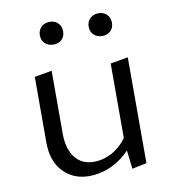

<svg xmlns="http://www.w3.org/2000/svg" viewBox="-72 -671 666 740"><g transform="rotate(-10 260.5 -300.5)"><path d="M219 5Q157 5 117.5 -36.5Q78 -78 78 -151V-408L146 -420V-173Q146 -114 172.5 -80Q199 -46 247 -46Q273 -46 300 -56.5Q327 -67 351.5 -89.5Q376 -112 392 -147L417 -124Q395 -80 362.5 -51.5Q330 -23 293 -9Q256 5 219 5ZM387 6 375 -96V-408L444 -420V-6ZM171 -518Q151 -518 138 -530Q125 -542 125 -562Q125 -582 138 -594.5Q151 -607 171 -607Q191 -607 203.5 -594.5Q216 -582 216 -562Q216 -542 203.5 -530Q191 -518 171 -518ZM362 -518Q342 -518 329 -530Q316 -542 316 -562Q316 -582 329 -594.5Q342 -607 362 -607Q382 -607 394.5 -594.5Q407 -582 407 -562Q407 -542 394.5 -530Q382 -518 362 -518Z"/></g></svg>

Font: Ysabeau Office
Style: Regular
Weight: 400
Designer: Christian Thalmann (Catharsis Fonts)
Version: Version 2.001;gftools[0.9.30]; featfreeze: tnum,lnum,ss02